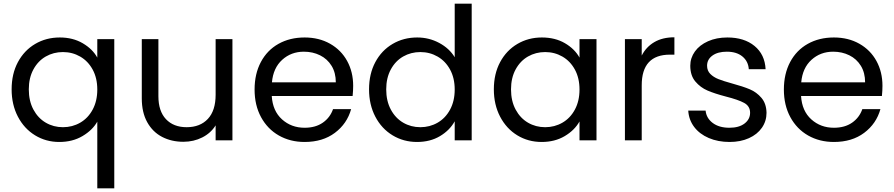

<svg xmlns="http://www.w3.org/2000/svg" viewBox="-20 -760 4843 1040"><path d="M43 -276Q43 -360 77 -423.5Q111 -487 170.5 -522Q230 -557 304 -557Q375 -557 428.5 -525.5Q482 -494 507 -448V-548H599V260H507V-101Q481 -55 427 -23Q373 9 301 9Q229 9 170 -27Q111 -63 77 -128Q43 -193 43 -276ZM507 -275Q507 -337 482 -383Q457 -429 414.5 -453.5Q372 -478 321 -478Q270 -478 228 -454Q186 -430 161 -384Q136 -338 136 -276Q136 -213 161 -166.5Q186 -120 228 -95.5Q270 -71 321 -71Q372 -71 414.5 -95.5Q457 -120 482 -166.5Q507 -213 507 -275Z M1239 -548V0H1148V-81Q1122 -39 1075.5 -15.5Q1029 8 973 8Q909 8 858 -18.5Q807 -45 777.5 -98Q748 -151 748 -227V-548H838V-239Q838 -158 879 -114.5Q920 -71 991 -71Q1064 -71 1106 -116Q1148 -161 1148 -247V-548Z M1893 -295Q1893 -269 1890 -240H1452Q1457 -159 1507.5 -113.5Q1558 -68 1630 -68Q1689 -68 1728.5 -95.5Q1768 -123 1784 -169H1882Q1860 -90 1794 -40.5Q1728 9 1630 9Q1552 9 1490.5 -26Q1429 -61 1394 -125.5Q1359 -190 1359 -275Q1359 -360 1393 -424Q1427 -488 1488.5 -522.5Q1550 -557 1630 -557Q1708 -557 1768 -523Q1828 -489 1860.5 -429.5Q1893 -370 1893 -295ZM1799 -314Q1799 -366 1776 -403.5Q1753 -441 1713.5 -460.5Q1674 -480 1626 -480Q1557 -480 1508.5 -436Q1460 -392 1453 -314Z M1979 -276Q1979 -360 2013 -423.5Q2047 -487 2106.5 -522Q2166 -557 2240 -557Q2304 -557 2359 -527.5Q2414 -498 2443 -450V-740H2535V0H2443V-103Q2416 -54 2363 -22.5Q2310 9 2239 9Q2166 9 2106.5 -27Q2047 -63 2013 -128Q1979 -193 1979 -276ZM2443 -275Q2443 -337 2418 -383Q2393 -429 2350.5 -453.5Q2308 -478 2257 -478Q2206 -478 2164 -454Q2122 -430 2097 -384Q2072 -338 2072 -276Q2072 -213 2097 -166.5Q2122 -120 2164 -95.5Q2206 -71 2257 -71Q2308 -71 2350.5 -95.5Q2393 -120 2418 -166.5Q2443 -213 2443 -275Z M2655 -276Q2655 -360 2689 -423.5Q2723 -487 2782.5 -522Q2842 -557 2915 -557Q2987 -557 3040 -526Q3093 -495 3119 -448V-548H3211V0H3119V-102Q3092 -54 3038.5 -22.5Q2985 9 2914 9Q2841 9 2782 -27Q2723 -63 2689 -128Q2655 -193 2655 -276ZM3119 -275Q3119 -337 3094 -383Q3069 -429 3026.5 -453.5Q2984 -478 2933 -478Q2882 -478 2840 -454Q2798 -430 2773 -384Q2748 -338 2748 -276Q2748 -213 2773 -166.5Q2798 -120 2840 -95.5Q2882 -71 2933 -71Q2984 -71 3026.5 -95.5Q3069 -120 3094 -166.5Q3119 -213 3119 -275Z M3456 -459Q3480 -506 3524.5 -532Q3569 -558 3633 -558V-464H3609Q3456 -464 3456 -298V0H3365V-548H3456Z M3932 9Q3869 9 3819 -12.5Q3769 -34 3740 -72.5Q3711 -111 3708 -161H3802Q3806 -120 3840.5 -94Q3875 -68 3931 -68Q3983 -68 4013 -91Q4043 -114 4043 -149Q4043 -185 4011 -202.5Q3979 -220 3912 -237Q3851 -253 3812.5 -269.5Q3774 -286 3746.5 -318.5Q3719 -351 3719 -404Q3719 -446 3744 -481Q3769 -516 3815 -536.5Q3861 -557 3920 -557Q4011 -557 4067 -511Q4123 -465 4127 -385H4036Q4033 -428 4001.5 -454Q3970 -480 3917 -480Q3868 -480 3839 -459Q3810 -438 3810 -404Q3810 -377 3827.5 -359.5Q3845 -342 3871.5 -331.5Q3898 -321 3945 -308Q4004 -292 4041 -276.5Q4078 -261 4104.5 -230Q4131 -199 4132 -149Q4132 -104 4107 -68Q4082 -32 4036.5 -11.5Q3991 9 3932 9Z M4760 -295Q4760 -269 4757 -240H4319Q4324 -159 4374.5 -113.5Q4425 -68 4497 -68Q4556 -68 4595.5 -95.5Q4635 -123 4651 -169H4749Q4727 -90 4661 -40.5Q4595 9 4497 9Q4419 9 4357.5 -26Q4296 -61 4261 -125.5Q4226 -190 4226 -275Q4226 -360 4260 -424Q4294 -488 4355.5 -522.5Q4417 -557 4497 -557Q4575 -557 4635 -523Q4695 -489 4727.5 -429.5Q4760 -370 4760 -295ZM4666 -314Q4666 -366 4643 -403.5Q4620 -441 4580.5 -460.5Q4541 -480 4493 -480Q4424 -480 4375.5 -436Q4327 -392 4320 -314Z"/></svg>

Font: A Bank Premium Regular
Style: Regular
Weight: 400
Designer: Ninad Kale (Devanagari), Jonny Pinhorn (Latin), Htun Naung (Myanmar)
Foundry: Indian Type Foundry
Version: 4.004